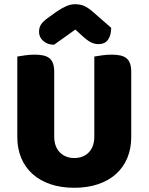

<svg xmlns="http://www.w3.org/2000/svg" viewBox="-20 -874 704 910"><path d="M602 -224Q602 -170 583.5 -125.5Q565 -81 530 -49.5Q495 -18 445 -1Q395 16 332 16Q269 16 219 -1Q169 -18 134 -49.5Q99 -81 80.5 -125.5Q62 -170 62 -224V-606Q73 -608 97 -611.5Q121 -615 143 -615Q166 -615 183.5 -611.5Q201 -608 213 -599Q225 -590 231 -574Q237 -558 237 -532V-227Q237 -179 263.5 -152Q290 -125 332 -125Q375 -125 401 -152Q427 -179 427 -227V-606Q438 -608 462 -611.5Q486 -615 508 -615Q531 -615 548.5 -611.5Q566 -608 578 -599Q590 -590 596 -574Q602 -558 602 -532ZM337 -734Q306 -711 282 -694.5Q258 -678 236 -662Q206 -662 185.5 -679.5Q165 -697 165 -723Q165 -743 174.5 -758Q184 -773 211 -792L247 -818Q272 -835 293.5 -844.5Q315 -854 335 -854Q362 -854 381 -845Q400 -836 426 -813L507 -742Q507 -708 492.5 -686.5Q478 -665 447 -665Q437 -665 428.5 -667Q420 -669 410 -674Q400 -679 388 -688.5Q376 -698 360 -713Z"/></svg>

Font: Baloo
Style: Regular
Weight: 400
Designer: Sarang Kulkarni and Ek Type
Foundry: Ek Type
Version: Version 1.100;PS 1.000;hotconv 1.0.88;makeotf.lib2.5.647800;